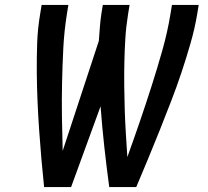

<svg xmlns="http://www.w3.org/2000/svg" viewBox="-20 -755 840 775"><path d="M158 0Q152 -57 147 -114.5Q142 -172 138 -230Q134 -288 131.5 -346Q129 -404 128.5 -462.5Q128 -521 130 -580Q132 -639 142 -698L148 -735H256L250 -698Q239 -629 235.5 -559.5Q232 -490 230.5 -421Q229 -352 230 -283.5Q231 -215 233 -146L379 -590Q381 -617 383 -644Q385 -671 389 -698L395 -735H503L497 -698Q489 -649 486 -600.5Q483 -552 482 -504Q481 -456 481.5 -408Q482 -360 483.5 -312Q485 -264 488 -216.5Q491 -169 494 -121Q520 -193 544.5 -264.5Q569 -336 592 -408Q615 -480 635.5 -552.5Q656 -625 668 -698L674 -735H782L776 -698Q766 -639 749 -580Q732 -521 712.5 -462.5Q693 -404 670.5 -346Q648 -288 625 -230Q602 -172 578 -114.5Q554 -57 530 0H421Q410 -81 401 -162.5Q392 -244 386 -326L267 0Z"/></svg>

Font: Iosevka Aile Semibold
Style: Italic
Weight: 600
Italic angle: -9°
Designer: Belleve Invis
Foundry: Belleve Invis
Version: Version 31.1.0; ttfautohint (v1.8.4)